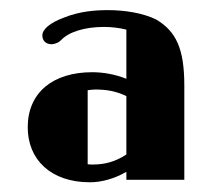

<svg xmlns="http://www.w3.org/2000/svg" viewBox="-20 -720 435 385"><path d="M160.2 -354.5C183.1 -354.5 209 -361.3 233.4 -375.5V-359.4H349.6V-548.3C349.6 -623.5 332.5 -657.2 293.5 -680.7C266.1 -694.3 229 -699.7 196.3 -699.7C170.4 -699.7 139.6 -697.3 107.9 -684.6C80.1 -674.3 64.9 -661.1 64.9 -648.9C64.9 -639.2 71.3 -631.3 83.5 -631.3C86.4 -631.3 96.2 -632.8 102.5 -639.6C117.7 -655.8 149.4 -666 188.5 -666C203.1 -666 219.7 -664.1 233.4 -660.6V-562C211.4 -570.8 187.5 -575.2 165 -575.2C85.9 -575.2 35.6 -534.2 35.6 -464.8C35.6 -399.9 82 -354.5 160.2 -354.5ZM155.8 -390.6V-539.1C160.6 -539.6 165.5 -540.5 170.4 -540.5C193.4 -540.5 211.9 -537.6 233.4 -527.3V-410.2C210.9 -395.5 189.9 -390.1 166 -390.1C163.1 -390.1 159.7 -390.1 155.8 -390.6Z"/></svg>

Font: Limelight
Style: Regular
Weight: 400
Designer: Nicole Fally
Foundry: Nicole Fally
Version: Version 1.002